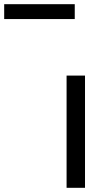

<svg xmlns="http://www.w3.org/2000/svg" viewBox="-233 -897 511 917"><path d="M173 0H85V-536H173ZM-213 -806V-877H124V-806Z"/></svg>

Font: Noto Sans Tifinagh Ghat
Style: Regular
Weight: 400
Designer: JamraPatel
Foundry: JamraPatel LLC
Version: Version 2.006; ttfautohint (v1.8.4.7-5d5b)